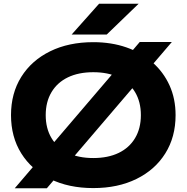

<svg xmlns="http://www.w3.org/2000/svg" viewBox="-20 -992 1000 1029"><path d="M729 -767H901L231 17H59ZM480 16Q348 16 248.5 -33Q149 -82 94 -170Q39 -258 39 -375Q39 -492 94 -580Q149 -668 248.5 -717Q348 -766 480 -766Q577 -766 657.5 -738Q738 -710 797 -658Q856 -606 888.5 -534.5Q921 -463 921 -375Q921 -258 866 -170Q811 -82 711.5 -33Q612 16 480 16ZM480 -145Q559 -145 616 -172.5Q673 -200 704 -252Q735 -304 735 -375Q735 -446 704 -498Q673 -550 616 -577.5Q559 -605 480 -605Q401 -605 344 -577.5Q287 -550 256 -498Q225 -446 225 -375Q225 -304 256 -252Q287 -200 344 -172.5Q401 -145 480 -145ZM511 -972H723L552 -807H364Z"/></svg>

Font: Unbounded SemiBold
Style: Regular
Weight: 600
Designer: Luke Prowse, Jean-Baptiste Morizot, Fátima Lázaro, Florian Runge
Foundry: NaN
Version: Version 1.700